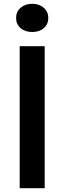

<svg xmlns="http://www.w3.org/2000/svg" viewBox="-20 -994 340 1014"><path d="M216 -750V0H84V-750ZM65 -899Q65 -932 89 -953Q113 -974 150 -974Q187 -974 211 -953Q235 -932 235 -899Q235 -866 211.5 -845.5Q188 -825 150 -825Q112 -825 88.5 -845.5Q65 -866 65 -899Z"/></svg>

Font: Unbounded Variable
Style: Regular
Weight: 400
Designer: Luke Prowse, Jean-Baptiste Morizot, Fátima Lázaro, Florian Runge
Foundry: NaN
Version: Version 1.600;FEAKit 1.0